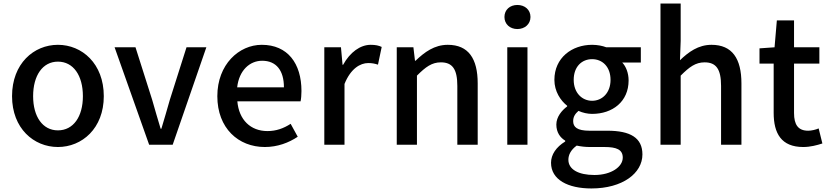

<svg xmlns="http://www.w3.org/2000/svg" viewBox="-20 -817 4679 1084"><path d="M307 13C443 13 566 -92 566 -274C566 -458 443 -564 307 -564C171 -564 48 -458 48 -274C48 -92 171 13 307 13ZM307 -81C221 -81 167 -158 167 -274C167 -391 221 -469 307 -469C394 -469 448 -391 448 -274C448 -158 394 -81 307 -81Z M822 0H955L1145 -550H1033L939 -254C924 -200 907 -144 891 -90H887C871 -144 854 -200 839 -254L745 -550H627Z M1475 13C1547 13 1610 -11 1661 -45L1621 -118C1581 -92 1539 -77 1490 -77C1395 -77 1329 -140 1320 -245H1677C1680 -258 1682 -281 1682 -303C1682 -459 1604 -564 1458 -564C1329 -564 1207 -453 1207 -274C1207 -93 1326 13 1475 13ZM1319 -324C1330 -421 1391 -474 1460 -474C1540 -474 1583 -419 1583 -324Z M1811 0H1925V-343C1960 -430 2014 -461 2059 -461C2081 -461 2095 -458 2114 -452L2135 -552C2118 -560 2100 -564 2073 -564C2014 -564 1956 -522 1917 -451H1914L1905 -550H1811Z M2220 0H2334V-390C2383 -439 2418 -465 2469 -465C2534 -465 2562 -427 2562 -332V0H2677V-346C2677 -486 2625 -564 2508 -564C2433 -564 2377 -523 2326 -474H2323L2314 -550H2220Z M2844 0H2958V-550H2844ZM2901 -653C2943 -653 2975 -681 2975 -721C2975 -762 2943 -789 2901 -789C2859 -789 2828 -762 2828 -721C2828 -681 2859 -653 2901 -653Z M3319 247C3495 247 3607 161 3607 55C3607 -39 3539 -79 3409 -79H3308C3238 -79 3216 -100 3216 -133C3216 -159 3228 -175 3246 -191C3270 -180 3298 -174 3323 -174C3438 -174 3529 -243 3529 -363C3529 -405 3514 -442 3493 -464H3598V-550H3403C3382 -558 3354 -564 3323 -564C3209 -564 3110 -491 3110 -366C3110 -301 3145 -249 3182 -220V-216C3152 -194 3121 -157 3121 -114C3121 -69 3143 -40 3171 -23V-18C3120 13 3091 56 3091 102C3091 198 3187 247 3319 247ZM3323 -248C3266 -248 3219 -293 3219 -366C3219 -441 3265 -483 3323 -483C3381 -483 3427 -440 3427 -366C3427 -293 3380 -248 3323 -248ZM3336 171C3245 171 3189 139 3189 85C3189 57 3203 29 3236 5C3259 10 3284 13 3310 13H3393C3460 13 3496 27 3496 73C3496 124 3432 171 3336 171Z M3709 0H3823V-390C3872 -439 3907 -465 3958 -465C4023 -465 4051 -427 4051 -332V0H4166V-346C4166 -486 4114 -564 3997 -564C3922 -564 3867 -523 3819 -477L3823 -586V-797H3709Z M4515 13C4555 13 4592 3 4623 -7L4602 -92C4586 -85 4562 -79 4543 -79C4486 -79 4463 -113 4463 -179V-458H4606V-550H4463V-702H4366L4353 -550L4268 -544V-458H4348V-180C4348 -64 4391 13 4515 13Z"/></svg>

Font: Noto Sans CJK JP Medium
Style: Regular
Weight: 500
Designer: Ryoko NISHIZUKA (kana & ideographs); Paul D. Hunt (Latin, Greek & Cyrillic); Wenlong ZHANG (bopomofo); Sandoll Communica
Foundry: Adobe Systems Incorporated
Version: Version 1.004;PS 1.004;hotconv 1.0.82;makeotf.lib2.5.63406